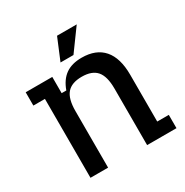

<svg xmlns="http://www.w3.org/2000/svg" viewBox="-162 -832 927 963"><g transform="rotate(-30 301.5 -350.5)"><path d="M88 -457H21V-534H175V-440H202Q221 -493 257 -518.5Q293 -544 350 -544Q433 -544 476 -494.5Q519 -445 519 -348V-77H586V0H416V-328Q416 -398 389 -429.5Q362 -461 303 -461Q244 -461 217 -429.5Q190 -398 190 -328V0H88ZM299 -701H413L322 -576H247Z"/></g></svg>

Font: Mozilla Headline BETA
Style: Regular
Weight: 400
Designer: Studio DRAMA
Foundry: Studio DRAMA
Version: Version 0.100